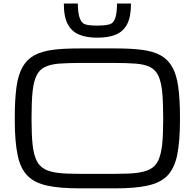

<svg xmlns="http://www.w3.org/2000/svg" viewBox="-20 -1036 1087 1072"><path d="M425.3 15.6Q311.5 15.6 244.6 0.5Q173.8 -14.2 134.3 -54.2Q93.8 -94.7 78.6 -169.4Q62.5 -245.1 62.5 -365.2V-384.8Q62.5 -479.5 72.3 -552.2Q82 -619.6 106 -662.1Q130.9 -705.1 171.4 -727.1Q212.4 -749.5 274.9 -757.8Q332.5 -765.6 425.3 -765.6H622.1Q714.8 -765.6 772.5 -757.8Q835 -750 876.5 -727.1Q917.5 -704.6 941.4 -662.1Q965.8 -619.6 975.1 -552.2Q984.9 -479.5 984.9 -384.8V-365.2Q984.9 -249 969.2 -169.4Q953.1 -94.7 913.6 -54.2Q873.5 -14.2 802.7 0.5Q735.8 15.6 622.1 15.6ZM622.1 -65.4Q698.7 -65.4 739.7 -70.3Q787.6 -75.7 817.9 -91.3Q847.7 -107.4 863.8 -140.1Q879.4 -175.3 885.3 -227.5Q891.1 -282.2 891.1 -365.2V-384.8Q891.1 -470.7 885.3 -526.4Q879.4 -580.1 863.8 -614.3Q847.7 -646.5 817.9 -661.6Q788.1 -676.3 739.7 -680.7Q682.6 -684.6 622.1 -684.6H425.3Q364.7 -684.6 307.6 -680.7Q259.8 -676.3 230 -661.6Q199.2 -646 184.1 -614.3Q168 -582 162.1 -526.4Q156.2 -470.7 156.2 -384.8V-365.2Q156.2 -282.2 162.1 -227.5Q168 -173.3 184.1 -140.1Q199.2 -107.9 230 -91.3Q259.3 -75.7 307.6 -70.3Q348.6 -65.4 425.3 -65.4ZM523.9 -825.7Q462.4 -825.7 422.9 -842.3Q380.4 -859.4 358.9 -900.4Q336.4 -940.4 336.4 -1016.1H414.6Q414.6 -923.8 448.2 -903.3Q464.8 -893.1 523.9 -893.1Q582 -893.1 602.1 -904.8Q633.3 -923.8 633.3 -1016.1H711.4Q711.4 -941.4 689.5 -900.4Q667 -858.9 625.5 -842.3Q585.9 -825.7 523.9 -825.7Z"/></svg>

Font: Michroma+
Style: Regular
Weight: 400
Designer: beogot
Foundry: beogot
Version: Version